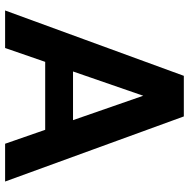

<svg xmlns="http://www.w3.org/2000/svg" viewBox="-14 -726 740 752"><g transform="rotate(90 356.0 -350.0)"><path d="M21 0 277 -700H436L691 0H543L355 -541L168 0ZM133 -157 170 -266H530L567 -157Z"/></g></svg>

Font: DM Sans 20pt ExtraBold
Style: Regular
Weight: 800
Version: Version 4.004;gftools[0.9.30]